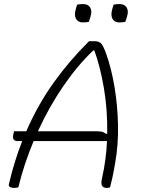

<svg xmlns="http://www.w3.org/2000/svg" viewBox="-20 -912 690 942"><path d="M70 7Q66 8 62 9Q58 10 51 10Q37 10 29 5.5Q21 1 24 -10Q50 -121 89 -220H65Q37 -220 46 -256L49 -268H109Q165 -397 242.5 -505.5Q320 -614 417 -710H443Q468 -710 478.5 -696Q489 -682 501 -648Q527 -575 542 -484.5Q557 -394 559 -298Q561 -202 545 -112Q537 -65 531 -38.5Q525 -12 520 7Q513 10 504 10Q489 10 481.5 1Q474 -8 481 -40Q491 -84 497 -129.5Q503 -175 505 -220H145Q122 -165 103 -108Q84 -51 70 7ZM499 -256H506Q508 -371 490 -478Q472 -585 443 -664H437Q361 -592 291 -490Q221 -388 166 -268H450Q467 -268 478 -266Q489 -264 499 -256ZM358 -889Q370 -892 388 -892Q412 -892 422.5 -875Q433 -858 424 -830L416 -805Q404 -802 386 -802Q363 -802 353 -819.5Q343 -837 352 -868ZM537 -889Q549 -892 567 -892Q591 -892 601.5 -875Q612 -858 603 -830L595 -805Q583 -802 565 -802Q542 -802 532 -819.5Q522 -837 531 -868Z"/></svg>

Font: Recursive Sn Csl St Lt
Style: Italic
Weight: 300
Italic angle: -15°
Version: Version 1.079;hotconv 1.0.112;makeotfexe 2.5.65598; ttfautoh